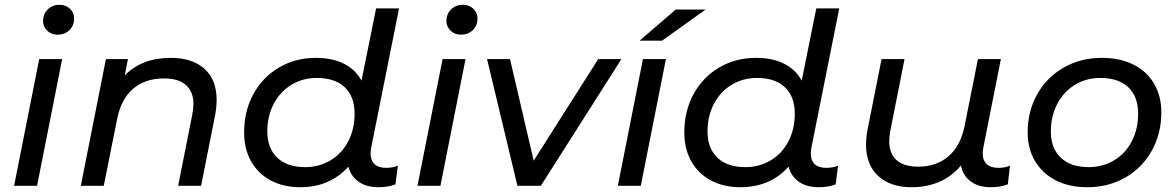

<svg xmlns="http://www.w3.org/2000/svg" viewBox="-20 -777 4915 803"><path d="M144 -530H240L135 0H39ZM160 -690Q160 -718 179.5 -737.5Q199 -757 229 -757Q255 -757 272.5 -740.5Q290 -724 290 -701Q290 -670 270.5 -651Q251 -632 220 -632Q194 -632 177 -649Q160 -666 160 -690Z M886 -359Q886 -330 880 -297L821 0H725L784 -297Q789 -324 789 -341Q789 -393 758 -421Q727 -449 666 -449Q588 -449 537.5 -406.5Q487 -364 470 -280L414 0H318L423 -530H515L502 -462Q574 -535 694 -535Q785 -535 835.5 -489Q886 -443 886 -359Z M1530 -135Q1530 -106 1546.5 -90.5Q1563 -75 1595 -75Q1622 -75 1644 -84L1634 -6Q1604 6 1563 6Q1513 6 1480.5 -16.5Q1448 -39 1437 -80Q1360 6 1235 6Q1167 6 1114 -21.5Q1061 -49 1031 -101Q1001 -153 1001 -223Q1001 -313 1040 -384Q1079 -455 1147.5 -495Q1216 -535 1301 -535Q1369 -535 1417.5 -511Q1466 -487 1492 -440L1553 -742H1649L1533 -162Q1530 -147 1530 -135ZM1463 -302Q1463 -373 1422 -412Q1381 -451 1305 -451Q1246 -451 1199 -422.5Q1152 -394 1125 -343Q1098 -292 1098 -227Q1098 -157 1139.5 -117.5Q1181 -78 1256 -78Q1315 -78 1362.5 -106.5Q1410 -135 1436.5 -186Q1463 -237 1463 -302Z M1831 -530H1927L1822 0H1726ZM1847 -690Q1847 -718 1866.5 -737.5Q1886 -757 1916 -757Q1942 -757 1959.5 -740.5Q1977 -724 1977 -701Q1977 -670 1957.5 -651Q1938 -632 1907 -632Q1881 -632 1864 -649Q1847 -666 1847 -690Z M2579 -530 2242 0H2144L2017 -530H2113L2212 -105L2482 -530Z M2669 -530H2765L2660 0H2564ZM2806 -737H2931L2749 -607H2655Z M3371 -135Q3371 -106 3387.5 -90.5Q3404 -75 3436 -75Q3463 -75 3485 -84L3475 -6Q3445 6 3404 6Q3354 6 3321.5 -16.5Q3289 -39 3278 -80Q3201 6 3076 6Q3008 6 2955 -21.5Q2902 -49 2872 -101Q2842 -153 2842 -223Q2842 -313 2881 -384Q2920 -455 2988.5 -495Q3057 -535 3142 -535Q3210 -535 3258.5 -511Q3307 -487 3333 -440L3394 -742H3490L3374 -162Q3371 -147 3371 -135ZM3304 -302Q3304 -373 3263 -412Q3222 -451 3146 -451Q3087 -451 3040 -422.5Q2993 -394 2966 -343Q2939 -292 2939 -227Q2939 -157 2980.5 -117.5Q3022 -78 3097 -78Q3156 -78 3203.5 -106.5Q3251 -135 3277.5 -186Q3304 -237 3304 -302Z M4204 -84 4195 -6Q4164 6 4124 6Q4072 6 4039.5 -18.5Q4007 -43 3999 -85Q3961 -39 3908.5 -16.5Q3856 6 3792 6Q3704 6 3653 -41Q3602 -88 3602 -172Q3602 -200 3608 -233L3667 -530H3763L3704 -232Q3699 -205 3699 -187Q3699 -135 3729.5 -107.5Q3760 -80 3820 -80Q3896 -80 3946.5 -123Q3997 -166 4014 -249L4070 -530H4166L4093 -162Q4090 -147 4090 -136Q4090 -106 4107 -90.5Q4124 -75 4156 -75Q4182 -75 4204 -84Z M4278 -223Q4278 -312 4318 -383Q4358 -454 4429 -494.5Q4500 -535 4589 -535Q4664 -535 4720 -507Q4776 -479 4806.5 -427.5Q4837 -376 4837 -307Q4837 -218 4797 -146.5Q4757 -75 4686.5 -34.5Q4616 6 4527 6Q4452 6 4396 -22.5Q4340 -51 4309 -103Q4278 -155 4278 -223ZM4740 -302Q4740 -373 4699 -412Q4658 -451 4582 -451Q4523 -451 4476 -422.5Q4429 -394 4402 -343Q4375 -292 4375 -227Q4375 -157 4416.5 -117.5Q4458 -78 4533 -78Q4592 -78 4639.5 -106.5Q4687 -135 4713.5 -186Q4740 -237 4740 -302Z"/></svg>

Font: Montserrat Alternates Medium
Style: Italic
Weight: 500
Italic angle: -11.3°
Designer: Julieta Ulanovsky
Foundry: Julieta Ulanovsky
Version: Version 7.200